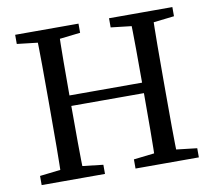

<svg xmlns="http://www.w3.org/2000/svg" viewBox="-75 -756 940 842"><g transform="rotate(-10 394.5 -334.5)"><path d="M44.3 0H326.3V-40.8L195.4 -55.8H174.9L44.3 -40.8V0ZM135.2 0H235.6C232.6 -103 232.6 -207 232.6 -329.2V-359.3C232.6 -464.3 232.6 -568.3 235.6 -669.3H135.2C138.2 -566.3 138.2 -462.3 138.2 -359.3V-310C138.2 -205 138.2 -101 135.2 0ZM185.4 -319.3H603.2V-366H185.4V-319.3ZM462.3 0H744.3V-40.8L613.5 -55.8H593.1L462.3 -40.8V0ZM553 0H653.4C650.4 -103 650.4 -207 650.4 -310V-359.3C650.4 -464.3 650.4 -568.3 653.4 -669.3H553C556 -566.3 556 -462.3 556 -359.3V-329.2C556 -205 556 -101 553 0ZM44.3 -628.5 174.9 -613.5H195.4L326.3 -628.5V-669.3H44.3V-628.5ZM462.3 -628.5 593.1 -613.5H613.5L744.3 -628.5V-669.3H462.3V-628.5Z"/></g></svg>

Font: Source Serif Variable
Style: Regular
Weight: 389
Designer: Frank Grießhammer
Foundry: Adobe Systems Incorporated
Version: Version 3.001;hotconv 1.0.111;makeotfexe 2.5.65597